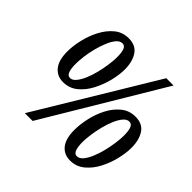

<svg xmlns="http://www.w3.org/2000/svg" viewBox="-179 -907 1099 1099"><g transform="rotate(45 370.5 -357.5)"><path d="M180 -280Q132 -280 103 -315.5Q74 -351 74 -422Q74 -466 86 -518Q98 -570 122.5 -617Q147 -664 183.5 -694Q220 -724 270 -724Q327 -724 353.5 -684Q380 -644 380 -581Q380 -539 367.5 -488Q355 -437 330.5 -389.5Q306 -342 268.5 -311Q231 -280 180 -280ZM152 0 583 -714H642L215 0ZM192 -325Q211 -325 227.5 -345Q244 -365 257.5 -396.5Q271 -428 280 -465Q289 -502 294 -537.5Q299 -573 299 -600Q299 -637 291.5 -657.5Q284 -678 265 -678Q245 -678 228.5 -658.5Q212 -639 199 -607.5Q186 -576 176.5 -539.5Q167 -503 162.5 -467.5Q158 -432 158 -406Q158 -369 165.5 -347Q173 -325 192 -325ZM526 9Q477 9 448.5 -26.5Q420 -62 420 -132Q420 -177 431.5 -229Q443 -281 467 -327.5Q491 -374 528 -404Q565 -434 614 -434Q672 -434 698 -394Q724 -354 724 -291Q724 -250 712 -199Q700 -148 675.5 -100.5Q651 -53 613.5 -22Q576 9 526 9ZM536 -36Q556 -36 572.5 -55.5Q589 -75 602.5 -107Q616 -139 625 -175.5Q634 -212 639 -248Q644 -284 644 -310Q644 -347 636.5 -368Q629 -389 609 -389Q590 -389 573.5 -369.5Q557 -350 543.5 -318.5Q530 -287 521 -250.5Q512 -214 507 -178.5Q502 -143 502 -118Q502 -79 510 -57.5Q518 -36 536 -36Z"/></g></svg>

Font: Noto Serif Tamil ExtraCondensed SemiBold
Style: Italic
Weight: 600
Width: 2
Italic angle: -12°
Designer: Indian Type Foundry, Tom Grace, and the Monotype Design Team
Foundry: Monotype Imaging Inc.
Version: Version 2.003; ttfautohint (v1.8.4.7-5d5b)